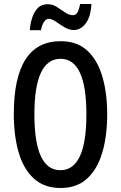

<svg xmlns="http://www.w3.org/2000/svg" viewBox="-20 -930 604 960"><path d="M516 -358Q516 -252 492 -169Q468 -86 416.5 -38Q365 10 283 10Q200 10 148 -38.5Q96 -87 72.5 -170.5Q49 -254 49 -359Q49 -724 283 -724Q366 -724 417 -676.5Q468 -629 492 -546.5Q516 -464 516 -358ZM152 -358Q152 -79 282 -79Q412 -79 412 -358Q412 -636 283 -636Q152 -636 152 -358ZM129 -779Q131 -810 140.5 -840Q150 -870 168.5 -889.5Q187 -909 218 -909Q243 -909 264.5 -895Q286 -881 306 -867.5Q326 -854 345 -854Q360 -854 368 -869.5Q376 -885 381 -910H437Q434 -847 409 -813.5Q384 -780 349 -780Q325 -780 302 -794Q279 -808 259 -822Q239 -836 223 -836Q211 -836 200 -820.5Q189 -805 185 -779Z"/></svg>

Font: Noto Sans Tamil ExtraCondensed Medium
Style: Regular
Weight: 500
Width: 2
Designer: Jelle Bosma - Monotype Design Team
Foundry: Monotype Imaging Inc.
Version: Version 2.004; ttfautohint (v1.8.4.7-5d5b)